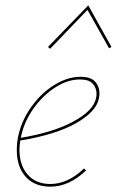

<svg xmlns="http://www.w3.org/2000/svg" viewBox="-20 -697 438 720"><path d="M398 -521 389 -516 308 -660 168 -514 160 -521 311 -677ZM353 -346Q353 -340 351 -328Q341 -278 265 -235Q189 -192 56 -170Q53 -152 53 -135Q53 -77 84 -42Q115 -7 169 -7Q234 -7 295 -65L303 -58Q239 3 169 3Q110 3 76.5 -34Q43 -71 43 -134Q43 -165 50 -194Q64 -251 100.5 -300.5Q137 -350 185.5 -379.5Q234 -409 282 -409Q320 -409 336.5 -391Q353 -373 353 -346ZM342 -345Q342 -367 328 -383Q314 -399 280 -399Q234 -399 188.5 -370Q143 -341 108.5 -294Q74 -247 61 -194L58 -180Q181 -201 255.5 -241.5Q330 -282 340 -328Q342 -338 342 -345Z"/></svg>

Font: Ysabeau Infant Hairline
Style: Italic
Weight: 100
Italic angle: -12°
Designer: Christian Thalmann (Catharsis Fonts)
Version: Version 0.003